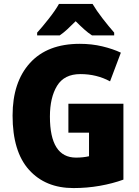

<svg xmlns="http://www.w3.org/2000/svg" viewBox="-20 -947 707 977"><path d="M280 -927Q263 -896 228 -851.5Q193 -807 169 -781V-767H284Q303 -780 322 -797.5Q341 -815 365 -839Q388 -816 408 -798Q428 -780 448 -767H561V-781Q533 -813 502 -853Q471 -893 451 -927ZM328 -272H433V-152Q403 -145 367 -145Q234 -145 234 -354Q234 -451 270.5 -510.5Q307 -570 389 -570Q472 -570 540 -533L595 -679Q555 -698 501 -711Q447 -724 386 -724Q221 -724 132.5 -626.5Q44 -529 44 -359Q44 -176 127.5 -83Q211 10 354 10Q423 10 488 -1.5Q553 -13 608 -33V-419H328Z"/></svg>

Font: Noto Sans UI SemiCondensed Black
Style: Regular
Weight: 900
Width: 4
Designer: Monotype Design Team
Foundry: Monotype Imaging Inc.
Version: 1.001